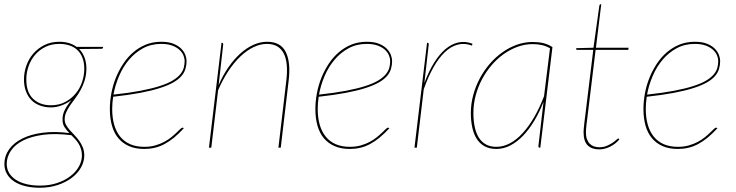

<svg xmlns="http://www.w3.org/2000/svg" viewBox="-40 -693 3454 901"><path d="M365.5 -370Q365 -340 357.2 -315.5Q349.5 -291 338.2 -270.5Q327 -250 313.8 -232.8Q300.5 -215.5 289.5 -199.2Q278.5 -183 271 -166.8Q263.5 -150.5 263.5 -133Q263.5 -119 270.2 -106.8Q277 -94.5 287.2 -82.8Q297.5 -71 309.5 -58.8Q321.5 -46.5 331.8 -32.2Q342 -18 348.8 -0.8Q355.5 16.5 355.5 38Q355 66.5 339.8 93.5Q324.5 120.5 296.8 141.5Q269 162.5 230.8 175.2Q192.5 188 146.5 188Q110.5 188 80 180.8Q49.5 173.5 27.5 159.2Q5.5 145 -7 124Q-19.5 103 -19.5 75Q-19 38 3 7.5Q25 -23 65 -43Q105 -63 161 -70.2Q217 -77.5 285.5 -68.5Q272 -82 262.5 -97Q253 -112 253.5 -133Q253.5 -142.5 255.2 -151.8Q257 -161 261.5 -171.5Q266 -182 274 -194.5Q282 -207 295 -223Q273 -207 248.2 -198Q223.5 -189 199.5 -189Q171 -189 147.5 -197.8Q124 -206.5 107.5 -223.2Q91 -240 81.8 -264.5Q72.5 -289 72.5 -320Q72.5 -353.5 83.8 -385.2Q95 -417 116.5 -441.8Q138 -466.5 168.8 -481.8Q199.5 -497 238.5 -497Q287 -497 319.5 -473H443.5V-469Q443.5 -467.5 441.8 -465.8Q440 -464 434.5 -464L331.5 -463Q347.5 -447 356.5 -423.5Q365.5 -400 365.5 -370ZM344.5 38Q344.5 20.5 340.2 6.8Q336 -7 329 -18.5Q322 -30 313 -39.8Q304 -49.5 295 -58.5Q220 -68 163.2 -60.5Q106.5 -53 68.5 -33.8Q30.5 -14.5 11.2 14.2Q-8 43 -8.5 75Q-8.5 100 3 119Q14.5 138 35.2 151.2Q56 164.5 84.8 171.2Q113.5 178 147.5 178Q192 178 228.2 165.8Q264.5 153.5 290.2 133.8Q316 114 330 89Q344 64 344.5 38ZM199.5 -199Q236 -199 265 -214Q294 -229 314.2 -253Q334.5 -277 345 -307.8Q355.5 -338.5 355.5 -370Q355.5 -399.5 347 -421.5Q338.5 -443.5 323.2 -458Q308 -472.5 286.2 -479.8Q264.5 -487 238.5 -487Q201.5 -487 172.8 -472.8Q144 -458.5 124.2 -435.2Q104.5 -412 94 -382Q83.5 -352 83.5 -320Q83.5 -260 115.2 -229.5Q147 -199 199.5 -199Z M835.5 -407Q835.5 -387.5 830.2 -369.8Q825 -352 811.2 -336Q797.5 -320 773 -306Q748.5 -292 710.2 -279.8Q672 -267.5 618 -257.2Q564 -247 491 -239Q486.5 -209.5 486.5 -181Q486.5 -140 496 -107.2Q505.5 -74.5 524.2 -51.5Q543 -28.5 571.2 -16.2Q599.5 -4 637.5 -4Q666 -4 689.2 -10.8Q712.5 -17.5 731 -27.5Q749.5 -37.5 763.8 -49Q778 -60.5 788.2 -70.5Q798.5 -80.5 805.5 -87.2Q812.5 -94 816.5 -94Q819.5 -94 821.5 -92L822.5 -91Q799 -65.5 776.8 -47.2Q754.5 -29 732 -17Q709.5 -5 686 0.5Q662.5 6 636.5 6Q596.5 6 566.2 -7Q536 -20 515.8 -44Q495.5 -68 485.5 -102.8Q475.5 -137.5 475.5 -181Q475.5 -217 482.5 -254.8Q489.5 -292.5 503.5 -327.5Q517.5 -362.5 538 -393.5Q558.5 -424.5 585.2 -447.5Q612 -470.5 644.8 -483.8Q677.5 -497 716.5 -497Q751.5 -497 774.5 -487.5Q797.5 -478 811 -464Q824.5 -450 830 -434.5Q835.5 -419 835.5 -407ZM716.5 -487Q669 -487 631.2 -466.5Q593.5 -446 565.2 -412.5Q537 -379 518.8 -336.2Q500.5 -293.5 492.5 -249Q566.5 -257 620 -267.2Q673.5 -277.5 710.5 -289.5Q747.5 -301.5 770.2 -315.2Q793 -329 805.5 -344Q818 -359 822.2 -374.8Q826.5 -390.5 826.5 -407Q826.5 -419 820.8 -433Q815 -447 802.2 -459Q789.5 -471 768.2 -479Q747 -487 716.5 -487Z M940.5 0 999.5 -492H1001.5Q1005.5 -492 1006.5 -489.8Q1007.5 -487.5 1007.5 -485L986 -293.5Q1006 -340 1032 -377.5Q1058 -415 1087.8 -441.8Q1117.5 -468.5 1149.5 -482.8Q1181.5 -497 1213.5 -497Q1277 -497 1301 -449Q1325 -401 1314.5 -314L1277.5 0H1266.5L1303.5 -314Q1308.5 -355 1305.8 -387Q1303 -419 1292 -441.2Q1281 -463.5 1261.2 -475.2Q1241.5 -487 1212.5 -487Q1181.5 -487 1149.8 -471.8Q1118 -456.5 1088.2 -428.2Q1058.5 -400 1031.8 -359.8Q1005 -319.5 983.5 -269.5L951.5 0Z M1800 -407Q1800 -387.5 1794.8 -369.8Q1789.5 -352 1775.8 -336Q1762 -320 1737.5 -306Q1713 -292 1674.8 -279.8Q1636.5 -267.5 1582.5 -257.2Q1528.5 -247 1455.5 -239Q1451 -209.5 1451 -181Q1451 -140 1460.5 -107.2Q1470 -74.5 1488.8 -51.5Q1507.5 -28.5 1535.8 -16.2Q1564 -4 1602 -4Q1630.5 -4 1653.8 -10.8Q1677 -17.5 1695.5 -27.5Q1714 -37.5 1728.2 -49Q1742.5 -60.5 1752.8 -70.5Q1763 -80.5 1770 -87.2Q1777 -94 1781 -94Q1784 -94 1786 -92L1787 -91Q1763.5 -65.5 1741.2 -47.2Q1719 -29 1696.5 -17Q1674 -5 1650.5 0.5Q1627 6 1601 6Q1561 6 1530.8 -7Q1500.5 -20 1480.2 -44Q1460 -68 1450 -102.8Q1440 -137.5 1440 -181Q1440 -217 1447 -254.8Q1454 -292.5 1468 -327.5Q1482 -362.5 1502.5 -393.5Q1523 -424.5 1549.8 -447.5Q1576.5 -470.5 1609.2 -483.8Q1642 -497 1681 -497Q1716 -497 1739 -487.5Q1762 -478 1775.5 -464Q1789 -450 1794.5 -434.5Q1800 -419 1800 -407ZM1681 -487Q1633.5 -487 1595.8 -466.5Q1558 -446 1529.8 -412.5Q1501.5 -379 1483.2 -336.2Q1465 -293.5 1457 -249Q1531 -257 1584.5 -267.2Q1638 -277.5 1675 -289.5Q1712 -301.5 1734.8 -315.2Q1757.5 -329 1770 -344Q1782.5 -359 1786.8 -374.8Q1791 -390.5 1791 -407Q1791 -419 1785.2 -433Q1779.5 -447 1766.8 -459Q1754 -471 1732.8 -479Q1711.5 -487 1681 -487Z M1905 0 1964 -492H1966Q1970 -492 1971 -489.8Q1972 -487.5 1972 -485L1951.5 -304Q1972.5 -359.5 1997.8 -399.8Q2023 -440 2051.8 -463.8Q2080.5 -487.5 2112 -494Q2143.5 -500.5 2177 -488L2175 -479Q2140 -492 2107.8 -483.5Q2075.5 -475 2047 -447.8Q2018.5 -420.5 1993.8 -376.5Q1969 -332.5 1948.5 -274L1916 0Z M2495.5 0H2492.5Q2488.5 0 2487.5 -2.2Q2486.5 -4.5 2486.5 -7L2510.5 -215Q2491.5 -166.5 2467 -125.8Q2442.5 -85 2414.2 -55.8Q2386 -26.5 2354.5 -10.2Q2323 6 2289.5 6Q2257 6 2234.2 -6.5Q2211.5 -19 2197.2 -41.5Q2183 -64 2176.2 -95Q2169.5 -126 2169.5 -163Q2169.5 -205 2180.5 -246Q2191.5 -287 2211 -324Q2230.5 -361 2257.5 -392.5Q2284.5 -424 2316.8 -447Q2349 -470 2385.2 -483Q2421.5 -496 2459.5 -496Q2486.5 -496 2509 -490.8Q2531.5 -485.5 2552.5 -472ZM2289.5 -4Q2321.5 -4 2352.8 -20.5Q2384 -37 2412.5 -68Q2441 -99 2466.5 -142.8Q2492 -186.5 2513 -241.5L2541 -467Q2522.5 -477 2502.5 -481.5Q2482.5 -486 2459.5 -486Q2423.5 -486 2389 -473.5Q2354.5 -461 2323.5 -439Q2292.5 -417 2266.5 -386.5Q2240.5 -356 2221.5 -320Q2202.5 -284 2192 -244Q2181.5 -204 2181.5 -163Q2181.5 -126.5 2187.8 -97.2Q2194 -68 2207 -47.2Q2220 -26.5 2240.5 -15.2Q2261 -4 2289.5 -4Z M2698.5 -73Q2698.5 -75.5 2698.8 -80.2Q2699 -85 2699.8 -93.8Q2700.5 -102.5 2702.2 -116.2Q2704 -130 2706.5 -151L2744 -459H2669.5Q2663.5 -459 2663.5 -464L2664.5 -467L2745 -469L2772.5 -666Q2773 -668.5 2774.5 -670.8Q2776 -673 2778.5 -673H2781.5L2756.5 -469H2909.5L2908.5 -459H2755L2717.5 -150Q2715 -129.5 2713.2 -116Q2711.5 -102.5 2710.8 -93.5Q2710 -84.5 2709.8 -79.8Q2709.5 -75 2709.5 -73Q2709.5 -54 2714.2 -40.5Q2719 -27 2727.5 -18.5Q2736 -10 2747.5 -6Q2759 -2 2772.5 -2Q2792 -2 2807.2 -8.5Q2822.5 -15 2833.8 -22.5Q2845 -30 2852 -36.5Q2859 -43 2861.5 -43Q2864.5 -43 2865.5 -41L2866.5 -39Q2850 -18.5 2824 -5.2Q2798 8 2771.5 8Q2737 8 2717.8 -11Q2698.5 -30 2698.5 -73Z M3339.5 -407Q3339.5 -387.5 3334.2 -369.8Q3329 -352 3315.2 -336Q3301.5 -320 3277 -306Q3252.5 -292 3214.2 -279.8Q3176 -267.5 3122 -257.2Q3068 -247 2995 -239Q2990.5 -209.5 2990.5 -181Q2990.5 -140 3000 -107.2Q3009.5 -74.5 3028.2 -51.5Q3047 -28.5 3075.2 -16.2Q3103.5 -4 3141.5 -4Q3170 -4 3193.2 -10.8Q3216.5 -17.5 3235 -27.5Q3253.5 -37.5 3267.8 -49Q3282 -60.5 3292.2 -70.5Q3302.5 -80.5 3309.5 -87.2Q3316.5 -94 3320.5 -94Q3323.5 -94 3325.5 -92L3326.5 -91Q3303 -65.5 3280.8 -47.2Q3258.5 -29 3236 -17Q3213.5 -5 3190 0.5Q3166.5 6 3140.5 6Q3100.5 6 3070.2 -7Q3040 -20 3019.8 -44Q2999.5 -68 2989.5 -102.8Q2979.5 -137.5 2979.5 -181Q2979.5 -217 2986.5 -254.8Q2993.5 -292.5 3007.5 -327.5Q3021.5 -362.5 3042 -393.5Q3062.5 -424.5 3089.2 -447.5Q3116 -470.5 3148.8 -483.8Q3181.5 -497 3220.5 -497Q3255.5 -497 3278.5 -487.5Q3301.5 -478 3315 -464Q3328.5 -450 3334 -434.5Q3339.5 -419 3339.5 -407ZM3220.5 -487Q3173 -487 3135.2 -466.5Q3097.5 -446 3069.2 -412.5Q3041 -379 3022.8 -336.2Q3004.5 -293.5 2996.5 -249Q3070.5 -257 3124 -267.2Q3177.5 -277.5 3214.5 -289.5Q3251.5 -301.5 3274.2 -315.2Q3297 -329 3309.5 -344Q3322 -359 3326.2 -374.8Q3330.5 -390.5 3330.5 -407Q3330.5 -419 3324.8 -433Q3319 -447 3306.2 -459Q3293.5 -471 3272.2 -479Q3251 -487 3220.5 -487Z"/></svg>

Font: Lato Hairline
Style: Italic
Weight: 100
Italic angle: -7°
Designer: Lukasz Dziedzic
Foundry: tyPoland Lukasz Dziedzic
Version: Version 2.007; 2014-02-27